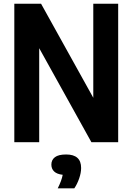

<svg xmlns="http://www.w3.org/2000/svg" viewBox="-20 -760 708 1026"><path d="M56.5 0V-740H199.5L478.5 -237.5V-740H611.5V0H468.5L189.5 -502.5V0ZM288.5 246.5Q310 203.5 315 174Q284 170.5 269.2 156.2Q254.5 142 254.5 119.5Q254.5 94.5 273.5 80Q292.5 65.5 333.5 65.5Q413.5 65.5 413.5 137.5Q413.5 163.5 403 193.8Q392.5 224 377 246.5Z"/></svg>

Font: Encode Sans Condensed
Style: Bold
Weight: 700
Width: 3
Designer: Multiple Designers
Foundry: Impallari Type
Version: Version 3.000; ttfautohint (v1.8.3) -l 8 -r 50 -G 200 -x 14 